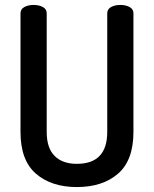

<svg xmlns="http://www.w3.org/2000/svg" viewBox="-20 -751 623 777"><path d="M63 -217V-697Q63 -714 78.5 -722.5Q94 -731 116 -731Q138 -731 153.5 -722.5Q169 -714 169 -697V-217Q169 -152 201 -120Q233 -88 291 -88Q414 -88 414 -217V-697Q414 -714 429.5 -722.5Q445 -731 467 -731Q489 -731 504.5 -722.5Q520 -714 520 -697V-217Q520 -102 457.5 -48Q395 6 291 6Q188 6 125.5 -48Q63 -102 63 -217Z"/></svg>

Font: TerminalDosisSemiBold
Style: Bold
Weight: 600
Designer: EdgarTolentino, PabloImpallari, IginoMarini
Foundry: EdgarTolentino, PabloImpallari, IginoMarini
Version: Version 1.006